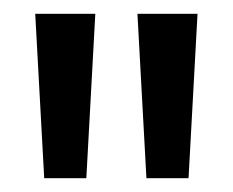

<svg xmlns="http://www.w3.org/2000/svg" viewBox="-20 -721 337 278"><path d="M44 -463 31 -701H118L105 -463ZM192 -463 179 -701H266L253 -463Z"/></svg>

Font: Bricolage Grotesque 12pt
Style: Regular
Weight: 400
Designer: Mathieu Triay
Foundry: Atelier Triay
Version: Version 1.001; ttfautohint (v1.8.4.7-5d5b);gftools[0.9.33.de